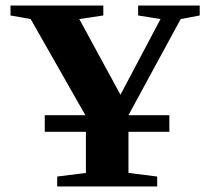

<svg xmlns="http://www.w3.org/2000/svg" viewBox="-20 -675 762 695"><path d="M703 -619 634 -606 445 -258H593V-198H445V-49L549 -36V0H187V-36L291 -49V-198H142V-258H289L91 -606L18 -619V-655H354V-619L267 -606L416 -332L561 -606L480 -619V-655H703Z"/></svg>

Font: Libra Serif Modern
Style: Bold
Weight: 700
Designer: Stefan Peev, Context Ltd
Foundry: Ascender Corporation
Version: Version 1.000